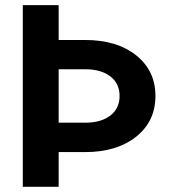

<svg xmlns="http://www.w3.org/2000/svg" viewBox="-20 -720 659 740"><path d="M67.9 0V-700.2H206.1V-565.9H308.1Q430.7 -565.9 504.9 -506.6Q579.1 -447.3 579.1 -350.1Q579.1 -252.4 504.6 -193.1Q430.2 -133.8 308.1 -133.8H206.1V0ZM308.1 -247.1Q369.6 -247.1 405.3 -274.7Q440.9 -302.2 440.9 -350.1Q440.9 -397.9 405.3 -425.5Q369.6 -453.1 308.1 -453.1H206.1V-247.1Z"/></svg>

Font: Uncut Sans
Style: Bold
Weight: 700
Designer: Kasper Nordkvist
Foundry: UNCUT.wtf
Version: Version 1.304;Glyphs 3.2 (3246)